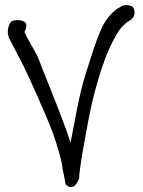

<svg xmlns="http://www.w3.org/2000/svg" viewBox="-20 -737 569 762"><path d="M15 -634C9 -617 10 -600 16 -585V-584H17C34 -550 55 -511 73 -476C101 -419 165 -275 189 -212C198 -187 204 -166 210 -147C218 -120 227 -88 229 -63L234 -41C236 -31 238 -15 240 -6C240 -6 241 -8 241 -8C241 -8 241 -6 241 -6C246 2 258 8 270 4C285 -4 290 -21 294 -28C294 -40 296 -54 298 -70C304 -118 314 -166 323 -218C335 -285 349 -353 368 -415C385 -475 407 -536 434 -585C445 -606 455 -621 465 -631C474 -640 482 -648 487 -651C491 -654 497 -656 501 -660C519 -674 516 -697 507 -710C499 -715 483 -720 465 -714L452 -706H451C419 -685 395 -654 379 -615C356 -562 337 -497 318 -437C292 -354 278 -259 260 -171C239 -238 180 -386 152 -454L133 -504C116 -542 92 -576 77 -610L82 -621C83 -628 87 -636 82 -646C72 -660 29 -662 20 -646Z"/></svg>

Font: Stray Cat
Style: ExBdCn
Weight: 800
Version: Version 1.0